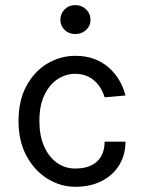

<svg xmlns="http://www.w3.org/2000/svg" viewBox="-20 -704 556 736"><path d="M269 12Q211.5 12 161.8 -19Q112 -50 81.5 -106.5Q51 -163 51 -240Q51 -319 81.5 -375Q112 -431 161.8 -460.5Q211.5 -490 269 -490Q309.5 -490 341.8 -477.8Q374 -465.5 398 -444Q422 -422.5 437.8 -395.2Q453.5 -368 461 -338L381 -331Q368.5 -372.5 339.2 -396.8Q310 -421 268 -421Q232.5 -421 201.2 -400.8Q170 -380.5 150.5 -340.2Q131 -300 131 -240Q131 -184.5 148.8 -143.8Q166.5 -103 197.5 -80.5Q228.5 -58 268 -58Q323.5 -58 352.2 -85.2Q381 -112.5 381 -161H461Q461 -111 437.5 -72Q414 -33 370.8 -10.5Q327.5 12 269 12ZM268.5 -573.5Q244 -573.5 227.8 -589.2Q211.5 -605 211.5 -628Q211.5 -651.5 227.8 -668Q244 -684.5 268.5 -684.5Q293 -684.5 310 -668Q327 -651.5 327 -628Q327 -605 310 -589.2Q293 -573.5 268.5 -573.5Z"/></svg>

Font: Karla
Style: Regular
Weight: 400
Designer: Jonathan Pinhorn
Version: Version 2.004;gftools[0.9.33]